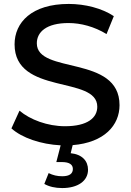

<svg xmlns="http://www.w3.org/2000/svg" viewBox="-20 -729 665 975"><path d="M296 226C375 226 427 190 427 133C427 89 398 55 339 49L349 8C510 -5 587 -93 587 -195C587 -452 167 -350 167 -509C167 -566 215 -612 328 -612C390 -612 459 -594 521 -556L558 -647C498 -687 412 -709 329 -709C141 -709 54 -615 54 -504C54 -244 474 -347 474 -187C474 -131 425 -88 310 -88C222 -88 133 -121 79 -167L38 -77C91 -29 188 4 288 9L266 94H295C334 94 350 108 350 129C350 152 334 166 296 166C271 166 249 161 227 150L205 205C230 219 260 226 296 226Z"/></svg>

Font: Montserrat-Alt1 SemBd
Style: Regular
Weight: 600
Designer: Differentunic
Foundry: Differentunic
Version: Version 7.222